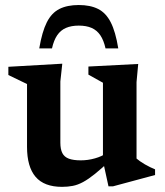

<svg xmlns="http://www.w3.org/2000/svg" viewBox="-20 -714 640 746"><path d="M214.5 -159.5Q214.5 -134.5 222.2 -119.2Q230 -104 247.5 -97.5Q265 -91 294 -91Q322 -91 349.2 -98.8Q376.5 -106.5 394 -119.5L410 -92Q374.5 -59 348.8 -38.2Q323 -17.5 302.5 -6.5Q282 4.5 262.8 8.2Q243.5 12 221 12Q151.5 12 118.2 -27Q85 -66 85 -143.5V-387.5L12.5 -422.5V-454.5L222 -466.5L214.5 -397.5ZM401.5 10 380 -88.5V-392.5L323.5 -424V-455.5L517 -465.5L510.5 -395V-98Q515.5 -93.5 524 -87.5Q532.5 -81.5 542.8 -75.5Q553 -69.5 563.5 -64.5Q574 -59.5 582.5 -56V-34L419 10ZM286 -614.5Q257 -614.5 236.2 -605.5Q215.5 -596.5 202.2 -577Q189 -557.5 182 -526H132.5Q143.5 -591 162 -627.5Q180.5 -664 210.8 -679.2Q241 -694.5 286 -694.5Q331 -694.5 361.2 -679.2Q391.5 -664 410.2 -627.5Q429 -591 439.5 -526H390Q383 -557.5 369.8 -577Q356.5 -596.5 336 -605.5Q315.5 -614.5 286 -614.5Z"/></svg>

Font: Newsreader SemiBold
Style: Regular
Weight: 600
Designer: Hugues Gentile
Foundry: Production Type
Version: Version 1.003